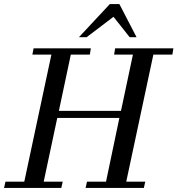

<svg xmlns="http://www.w3.org/2000/svg" viewBox="-104 -929 877 949"><path d="M465 -690H753L748 -659H654L520 -31H614L607 0H319L326 -31H420L486 -346H179L112 -31H206L199 0H-84L-77 -31H16L150 -659H56L62 -690H345L340 -659H246L187 -381H494L553 -659H460ZM486 -909 571 -745H537L457 -846L324 -745H286L439 -909Z"/></svg>

Font: GFS Didot
Style: Italic
Weight: 400
Italic angle: -12°
Designer: Takis Katsoulidis and George D. Matthiopoulos
Foundry: George Matthiopoulos and Takis Katsoulidis
Version: Version 1.0